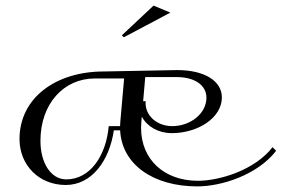

<svg xmlns="http://www.w3.org/2000/svg" viewBox="-20 -655 1005 685"><path d="M350 -400C180.1 -400 49.6 -306.6 49.6 -158.6C49.6 -66.9 118.1 5 214.6 5C307 5 370.2 -81.1 386.2 -190H408.6C414.7 -68.8 525.8 10 684.1 10C770.6 10 898.7 -31 965.2 -117L952.4 -130C890.3 -49 764.6 -10 685.9 -10C567.1 -10 483.3 -84.6 483.3 -198.7C483.3 -205.7 483.6 -212.8 484.2 -220L485.9 -238.8C504.7 -203.7 544.6 -180 592.7 -180C686.4 -180 771.6 -234.7 771.6 -307.5C771.6 -366.3 709.2 -405 612.4 -405ZM422.8 -375 409.2 -220C408.8 -214.9 408.5 -209.9 408.4 -205H367.9C358.8 -100.1 301.9 -15 216.3 -15C160.8 -15 124.3 -74.8 124.3 -152.5C124.3 -285.6 208.3 -375 317.8 -375ZM498.2 -380H610.2C675 -380 716.5 -350.8 716.5 -306.5C716.5 -249 658.1 -205 594.9 -205C540.7 -205 499.4 -241.2 499.4 -287.2C499.4 -289.4 499.5 -291.7 499.7 -294H490.7ZM414.8 -529 421.8 -522 587.8 -610 527.8 -635Z"/></svg>

Font: Galberik
Style: Regular
Weight: 400
Designer: Gluk
Foundry: Gluk
Version: Version 0.50